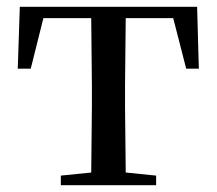

<svg xmlns="http://www.w3.org/2000/svg" viewBox="-20 -542 635 562"><path d="M246 0H437V-28L348 -37L346 -230V-292L348 -489H487L525 -341H562L557 -522H38L32 -341H70L107 -489H247L249 -292V-230L247 -37L158 -28V0Z"/></svg>

Font: Noto Serif HK Medium
Style: Regular
Weight: 500
Designer: Ryoko NISHIZUKA 西塚涼子 (kana & ideographs); Frank Grießhammer (Latin, Greek & Cyrillic); Wenlong ZHANG 张文龙 (bopomofo); San
Foundry: Adobe
Version: Version 2.001;hotconv 1.1.0;makeotfexe 2.6.0